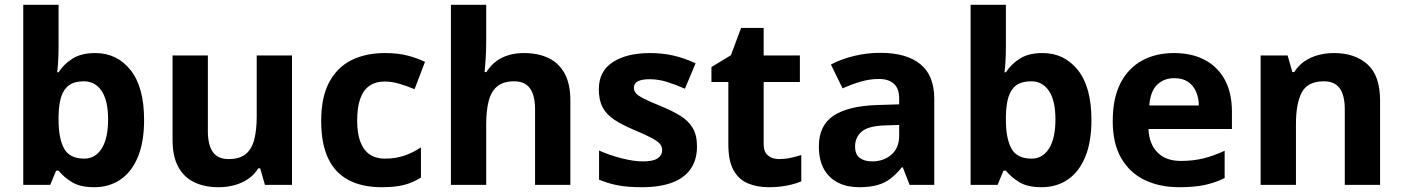

<svg xmlns="http://www.w3.org/2000/svg" viewBox="-20 -780 5917 810"><path d="M227.1 -759.8V-583Q227.1 -552.2 225.3 -522Q223.6 -491.7 221.2 -475.1H227.1Q248.5 -508.8 285.6 -532.5Q322.8 -556.2 381.8 -556.2Q473.6 -556.2 530.8 -484.4Q587.9 -412.6 587.9 -273.9Q587.9 -180.7 561.5 -117.4Q535.2 -54.2 487.8 -22.2Q440.4 9.8 377.9 9.8Q317.9 9.8 283.2 -11.7Q248.5 -33.2 227.1 -60.1H216.8L191.9 0H78.1V-759.8ZM334 -437Q294.9 -437 272 -420.9Q249 -404.8 238.5 -372.6Q228 -340.3 227.1 -291V-274.9Q227.1 -195.3 250.5 -153.1Q273.9 -110.8 335.9 -110.8Q381.8 -110.8 408.9 -153.3Q436 -195.8 436 -275.9Q436 -356 408.7 -396.5Q381.3 -437 334 -437Z M1211.9 -545.9V0H1097.7L1077.6 -69.8H1069.8Q1052.2 -42 1025.9 -24.4Q999.5 -6.8 967.8 1.5Q936 9.8 901.9 9.8Q843.3 9.8 799.8 -11Q756.3 -31.7 732.2 -75.7Q708 -119.6 708 -189.9V-545.9H856.9V-227.1Q856.9 -168.5 877.9 -138.7Q898.9 -108.9 944.8 -108.9Q990.2 -108.9 1016.1 -129.6Q1042 -150.4 1052.5 -190.7Q1063 -231 1063 -289.1V-545.9Z M1589.8 9.8Q1508.8 9.8 1451.7 -19.8Q1394.5 -49.3 1364.7 -111.3Q1335 -173.3 1335 -270Q1335 -370.1 1368.9 -433.3Q1402.8 -496.6 1463.1 -526.4Q1523.4 -556.2 1603 -556.2Q1659.7 -556.2 1700.9 -545.2Q1742.2 -534.2 1772.9 -519L1729 -403.8Q1693.8 -418 1663.6 -427Q1633.3 -436 1603 -436Q1564 -436 1538.1 -417.7Q1512.2 -399.4 1499.5 -362.8Q1486.8 -326.2 1486.8 -271Q1486.8 -216.8 1500.5 -181.2Q1514.2 -145.5 1540 -128.2Q1565.9 -110.8 1603 -110.8Q1649.4 -110.8 1685.5 -123.3Q1721.7 -135.7 1755.9 -158.2V-30.8Q1721.7 -9.3 1684.3 0.2Q1647 9.8 1589.8 9.8Z M2031.2 -759.8V-605Q2031.2 -564.5 2028.6 -527.8Q2025.9 -491.2 2024.4 -476.1H2032.2Q2049.8 -504.4 2074 -522Q2098.1 -539.6 2127.4 -547.9Q2156.7 -556.2 2190.4 -556.2Q2249.5 -556.2 2293.5 -535.4Q2337.4 -514.6 2361.8 -470.5Q2386.2 -426.3 2386.2 -356V0H2237.3V-318.8Q2237.3 -377.4 2215.8 -407.2Q2194.3 -437 2149.4 -437Q2104.5 -437 2078.6 -416.3Q2052.7 -395.5 2042 -355.2Q2031.2 -314.9 2031.2 -256.8V0H1882.3V-759.8Z M2920.4 -162.1Q2920.4 -106.4 2894.3 -68.1Q2868.2 -29.8 2816.4 -10Q2764.6 9.8 2687.5 9.8Q2630.4 9.8 2589.6 2.4Q2548.8 -4.9 2507.3 -22V-145Q2551.8 -125 2602.8 -112.1Q2653.8 -99.1 2692.4 -99.1Q2735.8 -99.1 2754.6 -112.1Q2773.4 -125 2773.4 -146Q2773.4 -159.7 2765.9 -170.7Q2758.3 -181.6 2733.4 -195.6Q2708.5 -209.5 2655.3 -231.9Q2604 -253.4 2571 -275.4Q2538.1 -297.4 2522.2 -327.4Q2506.3 -357.4 2506.3 -403.8Q2506.3 -479.5 2565.2 -517.8Q2624 -556.2 2722.7 -556.2Q2773.4 -556.2 2819.6 -545.9Q2865.7 -535.6 2914.6 -513.2L2869.6 -405.8Q2829.1 -423.3 2793.2 -434.6Q2757.3 -445.8 2720.2 -445.8Q2687.5 -445.8 2670.9 -437Q2654.3 -428.2 2654.3 -410.2Q2654.3 -397 2662.8 -386.7Q2671.4 -376.5 2696 -364Q2720.7 -351.6 2768.6 -332Q2814.9 -313 2849.1 -292.2Q2883.3 -271.5 2901.9 -241Q2920.4 -210.4 2920.4 -162.1Z M3266.6 -108.9Q3291 -108.9 3314.2 -113.8Q3337.4 -118.7 3360.4 -126V-15.1Q3336.4 -4.4 3301 2.7Q3265.6 9.8 3223.6 9.8Q3174.8 9.8 3136 -6.1Q3097.2 -22 3075 -61.3Q3052.7 -100.6 3052.7 -170.9V-434.1H2981.4V-497.1L3063.5 -546.9L3106.4 -662.1H3201.7V-545.9H3354.5V-434.1H3201.7V-170.9Q3201.7 -139.6 3219.5 -124.3Q3237.3 -108.9 3266.6 -108.9Z M3694.3 -557.1Q3804.2 -557.1 3862.8 -509.3Q3921.4 -461.4 3921.4 -363.8V0H3817.4L3788.6 -74.2H3784.7Q3761.2 -44.9 3736.8 -26.4Q3712.4 -7.8 3680.7 1Q3648.9 9.8 3603.5 9.8Q3555.2 9.8 3516.8 -8.8Q3478.5 -27.3 3456.5 -65.7Q3434.6 -104 3434.6 -163.1Q3434.6 -250 3495.6 -291.3Q3556.6 -332.5 3678.7 -336.9L3773.4 -339.8V-363.8Q3773.4 -406.7 3751 -426.8Q3728.5 -446.8 3688.5 -446.8Q3648.9 -446.8 3610.8 -435.5Q3572.8 -424.3 3534.7 -407.2L3485.4 -507.8Q3528.8 -530.8 3582.8 -543.9Q3636.7 -557.1 3694.3 -557.1ZM3773.4 -252.9 3715.8 -251Q3643.6 -249 3615.5 -225.1Q3587.4 -201.2 3587.4 -162.1Q3587.4 -127.9 3607.4 -113.5Q3627.4 -99.1 3659.7 -99.1Q3707.5 -99.1 3740.5 -127.4Q3773.4 -155.8 3773.4 -208Z M4223.6 -759.8V-583Q4223.6 -552.2 4221.9 -522Q4220.2 -491.7 4217.8 -475.1H4223.6Q4245.1 -508.8 4282.2 -532.5Q4319.3 -556.2 4378.4 -556.2Q4470.2 -556.2 4527.3 -484.4Q4584.5 -412.6 4584.5 -273.9Q4584.5 -180.7 4558.1 -117.4Q4531.7 -54.2 4484.4 -22.2Q4437 9.8 4374.5 9.8Q4314.5 9.8 4279.8 -11.7Q4245.1 -33.2 4223.6 -60.1H4213.4L4188.5 0H4074.7V-759.8ZM4330.6 -437Q4291.5 -437 4268.6 -420.9Q4245.6 -404.8 4235.1 -372.6Q4224.6 -340.3 4223.6 -291V-274.9Q4223.6 -195.3 4247.1 -153.1Q4270.5 -110.8 4332.5 -110.8Q4378.4 -110.8 4405.5 -153.3Q4432.6 -195.8 4432.6 -275.9Q4432.6 -356 4405.3 -396.5Q4377.9 -437 4330.6 -437Z M4932.6 -556.2Q5008.3 -556.2 5063 -527.1Q5117.7 -498 5147.5 -442.9Q5177.2 -387.7 5177.2 -308.1V-235.8H4825.2Q4827.6 -172.9 4863 -137Q4898.4 -101.1 4961.4 -101.1Q5013.7 -101.1 5057.1 -111.8Q5100.6 -122.6 5146.5 -144V-28.8Q5106 -8.8 5061.8 0.5Q5017.6 9.8 4954.6 9.8Q4872.6 9.8 4809.3 -20.5Q4746.1 -50.8 4710.2 -112.8Q4674.3 -174.8 4674.3 -269Q4674.3 -364.7 4706.8 -428.5Q4739.3 -492.2 4797.4 -524.2Q4855.5 -556.2 4932.6 -556.2ZM4933.6 -450.2Q4890.1 -450.2 4861.6 -422.4Q4833 -394.5 4828.6 -335H5037.6Q5037.1 -368.2 5025.6 -394Q5014.2 -419.9 4991.5 -435.1Q4968.8 -450.2 4933.6 -450.2Z M5608.4 -556.2Q5695.8 -556.2 5749 -508.5Q5802.2 -460.9 5802.2 -356V0H5653.3V-318.8Q5653.3 -377.4 5632.1 -407.2Q5610.8 -437 5565.4 -437Q5497.1 -437 5472.2 -390.6Q5447.3 -344.2 5447.3 -256.8V0H5298.3V-545.9H5412.1L5432.1 -476.1H5440.4Q5458 -504.4 5484.1 -522Q5510.3 -539.6 5542.2 -547.9Q5574.2 -556.2 5608.4 -556.2Z"/></svg>

Font: Wonky
Style: Regular
Weight: 400
Designer: Monotype Design Team
Foundry: Monotype Imaging Inc.
Version: Version 3.000